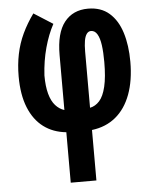

<svg xmlns="http://www.w3.org/2000/svg" viewBox="-55 -600 710 887"><g transform="rotate(-5 300.0 -157.0)"><path d="M237 6Q176 0 132 -33Q88 -66 64 -125.5Q40 -185 40 -270Q40 -324 50 -373Q60 -422 81 -466.5Q102 -511 133 -554L221 -498Q196 -452 179.5 -392Q163 -332 159 -264Q159 -214 168.5 -179Q178 -144 196 -124Q214 -104 237 -97V-352Q237 -454 276.5 -504Q316 -554 386 -554Q446 -554 484.5 -520.5Q523 -487 541.5 -428Q560 -369 560 -293Q560 -206 536 -141.5Q512 -77 466.5 -39.5Q421 -2 356 6V240H237ZM356 -97Q381 -102 400 -123Q419 -144 429.5 -188Q440 -232 440 -302Q440 -347 435.5 -380Q431 -413 420 -431.5Q409 -450 391 -450Q379 -450 371 -439Q363 -428 359.5 -407.5Q356 -387 356 -357Z"/></g></svg>

Font: Noto Sans Mono
Style: Bold
Weight: 700
Designer: Monotype Design Team
Foundry: Monotype Imaging Inc.
Version: Version 2.014